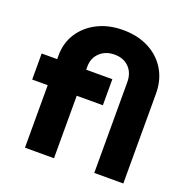

<svg xmlns="http://www.w3.org/2000/svg" viewBox="-132 -871 971 995"><g transform="rotate(20 353.5 -373.5)"><path d="M652.8 0H492.7V-500Q492.7 -551.3 462.6 -581.8Q432.6 -612.3 382.8 -612.3Q333.5 -612.3 302 -582.5Q270.5 -552.7 270.5 -505.9V-488.3H414.6V-344.7H270.5V0H110.4V-344.7H24.9V-488.3H110.4V-508.3Q110.4 -578.1 145.3 -631.8Q180.2 -685.5 241.2 -716.3Q302.2 -747.1 381.8 -747.1Q462.4 -747.1 523.4 -715.3Q584.5 -683.6 618.7 -627Q652.8 -570.3 652.8 -495.1Z"/></g></svg>

Font: Kumbh Sans ExtraBold
Style: Regular
Weight: 800
Version: Version 1.005